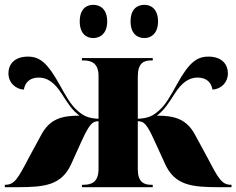

<svg xmlns="http://www.w3.org/2000/svg" viewBox="-24 -777 981 797"><path d="M576 -619C603 -619 632 -638 632 -688C632 -739 603 -757 576 -757C545 -757 518 -739 518 -688C518 -638 545 -619 576 -619ZM363 -619C392 -619 421 -638 421 -688C421 -739 392 -757 363 -757C334 -757 307 -739 307 -688C307 -638 334 -619 363 -619ZM-4 0H49C162 0 232 -8 272 -97L315 -192C348 -263 359 -273 385 -274V-76C385 -21 356 -10 323 -10H316V0H610V-10H602C572 -10 548 -23 548 -74V-274C574 -273 585 -264 618 -191L661 -97C701 -8 771 0 884 0H937V-10H935C897 -10 883 -35 838 -121L787 -215C752 -282 703 -297 627 -297C657 -319 675 -347 701 -388C731 -435 761 -455 796 -455C833 -455 853 -435 858 -405C893 -407 922 -434 922 -473C922 -508 899 -542 841 -542C792 -542 760 -516 711 -428C682 -375 662 -342 641 -323C611 -294 589 -286 548 -284V-460C548 -515 573 -526 602 -526H610V-536H316V-526H324C356 -526 385 -514 385 -462V-284C344 -286 322 -294 292 -323C271 -342 251 -375 222 -428C173 -516 141 -542 92 -542C34 -542 11 -508 11 -473C11 -434 40 -407 75 -405C80 -435 100 -455 137 -455C172 -455 202 -435 232 -388C258 -347 276 -319 306 -297C230 -297 181 -282 146 -215L95 -121C50 -35 36 -10 -2 -10H-4Z"/></svg>

Font: Noto Serif Display ExtraBold
Style: Regular
Weight: 800
Designer: Monotype Design Team
Foundry: Monotype Imaging Inc.
Version: Version 2.009